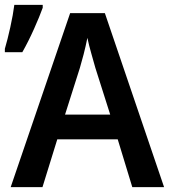

<svg xmlns="http://www.w3.org/2000/svg" viewBox="-34 -771 727 791"><path d="M420 -299H234L295 -491Q302 -514 310.5 -547Q319 -580 326 -615Q332 -586 342.5 -549.5Q353 -513 359 -491ZM511 0H642L398 -717H255L10 0H141L202 -197H451ZM-14 -556H58Q83 -600 106 -651.5Q129 -703 142 -739V-751H25Q20 -711 8.5 -659Q-3 -607 -14 -570Z"/></svg>

Font: Noto Sans Display Medium
Style: Regular
Weight: 500
Designer: Monotype Design Team
Foundry: Monotype Imaging Inc.
Version: Version 1.900